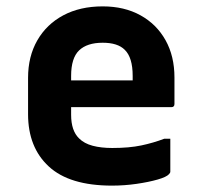

<svg xmlns="http://www.w3.org/2000/svg" viewBox="-20 -570 640 602"><path d="M302 -550Q370 -550 420.5 -522Q471 -494 499 -444Q527 -394 527 -327V-244Q527 -234 517 -234H203V-210Q203 -160 228 -136Q244 -120 270.5 -113Q297 -106 332 -106Q385 -106 423 -114Q461 -122 495 -135H514V-32Q514 -28 510 -24Q502 -15 474 -7Q446 1 408 6.5Q370 12 331 12Q198 12 133 -48Q68 -108 68 -212V-326Q68 -393 97 -443.5Q126 -494 178.5 -522Q231 -550 302 -550ZM302 -436Q253 -436 228 -412Q203 -388 203 -332V-318H396V-332Q396 -390 371 -414Q349 -436 302 -436Z"/></svg>

Font: Recursive Sn Lnr St
Style: Bold
Weight: 700
Version: Version 1.079;hotconv 1.0.112;makeotfexe 2.5.65598; ttfautoh